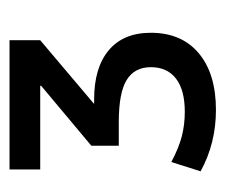

<svg xmlns="http://www.w3.org/2000/svg" viewBox="-56 -714 484 413"><g transform="rotate(-90 186.5 -508.0)"><path d="M156 -286Q84 -286 24 -319L44 -382Q74 -366 99 -359.5Q124 -353 152 -353Q199 -353 223.5 -372Q248 -391 248 -426Q248 -461 220.5 -478Q193 -495 130 -495H79V-554L208 -662V-664H28V-730H306V-664L170 -549V-548H179Q247 -548 284.5 -516.5Q322 -485 322 -426Q322 -360 278 -323Q234 -286 156 -286Z"/></g></svg>

Font: M PLUS 1 Thin
Style: Regular
Weight: 400
Version: Version 1.001